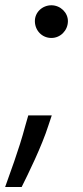

<svg xmlns="http://www.w3.org/2000/svg" viewBox="-27 -546 323 743"><path d="M160.5 -61.1 173.3 -99.4H82.4L71 -59.7C45.5 36.9 8.5 132.1 -7.1 177.6H56.8C81 129.3 134.9 19.9 160.5 -61.1ZM108 -463.1C108.7 -427.6 135.7 -399.1 171.9 -399.1C206.7 -399.1 235.1 -427.6 235.8 -463.1C236.5 -497.2 206.7 -525.6 171.9 -525.6C137.1 -525.6 107.2 -498.6 108 -463.1Z"/></svg>

Font: Margiela Sans
Style: Italic
Weight: 400
Italic angle: -9.39999°
Designer: Stefan Endress, Andreas Faust
Version: Version 1.100;FEAKit 1.0